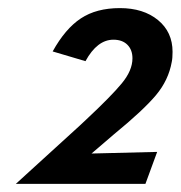

<svg xmlns="http://www.w3.org/2000/svg" viewBox="-20 -739 446 474"><path d="M339 -285 368 -364 206 -360 262 -408Q334 -467 365 -504Q396 -541 404 -586Q406 -595 406 -611Q406 -660 370 -689.5Q334 -719 276 -719Q218 -719 179.5 -693.5Q141 -668 110 -612L191 -588Q220 -641 260 -641Q282 -641 294.5 -628.5Q307 -616 307 -595Q307 -565 280.5 -533Q254 -501 193 -444L177 -429L19 -285Z"/></svg>

Font: Geom SemiBold
Style: Bold Italic
Weight: 600
Italic angle: -10°
Version: Version 1.102